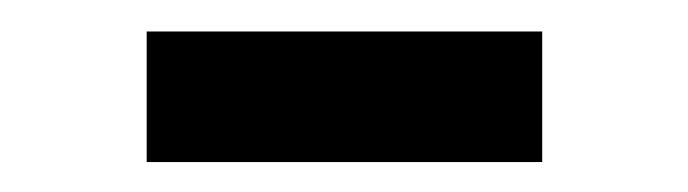

<svg xmlns="http://www.w3.org/2000/svg" viewBox="-20 -324 448 125"><path d="M75.5 -303.5H333V-218.5H75.5Z"/></svg>

Font: Newsreader 6pt
Style: Regular
Weight: 400
Designer: Hugues Gentile
Foundry: Production Type
Version: Version 1.003; ttfautohint (v1.8.3)